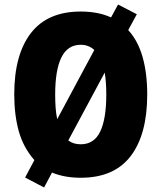

<svg xmlns="http://www.w3.org/2000/svg" viewBox="-20 -776 714 849"><path d="M631 -358Q631 -182 558 -86Q485 10 337 10Q265 10 210 -13L175 53L91 9L132 -68Q83 -124 63 -196Q43 -268 43 -359Q43 -534 116.5 -629.5Q190 -725 337 -725Q414 -725 471 -699L502 -756L585 -713L547 -643Q590 -596 610.5 -524Q631 -452 631 -358ZM224 -358Q224 -326 226 -299Q228 -272 233 -249L397 -555Q372 -578 337 -578Q279 -578 251.5 -522Q224 -466 224 -358ZM450 -358Q450 -413 443 -455L282 -155Q304 -138 337 -138Q396 -138 423 -194Q450 -250 450 -358Z"/></svg>

Font: Noto Sans Kannada Condensed Black
Style: Regular
Weight: 900
Width: 3
Designer: Jelle Bosma - Monotype Design Team
Foundry: Monotype Imaging Inc.
Version: Version 2.005; ttfautohint (v1.8.4.7-5d5b)